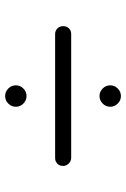

<svg xmlns="http://www.w3.org/2000/svg" viewBox="106 -691 483 735"><g transform="rotate(90 347.5 -323.5)"><path d="M318.8 -475.1Q331.1 -462.9 347.7 -462.9Q364.3 -462.9 376.5 -475.1Q388.7 -487.3 388.7 -503.9Q388.7 -520.5 376.5 -532.7Q364.3 -544.9 347.7 -544.9Q331.1 -544.9 318.8 -532.7Q306.6 -520.5 306.6 -503.9Q306.6 -487.3 318.8 -475.1ZM110.4 -293H584Q593.8 -293 598.6 -295.9Q615.2 -304.7 615.2 -323.2Q615.2 -335.9 606 -345.2Q596.7 -354.5 584 -354.5H110.4Q96.7 -354.5 88.4 -345.7Q80.1 -336.9 80.1 -323.7Q80.1 -310.5 88.9 -301.8Q97.7 -293 110.4 -293ZM318.8 -113.8Q331.1 -101.6 347.7 -101.6Q364.3 -101.6 376.5 -113.8Q388.7 -126 388.7 -142.6Q388.7 -159.2 376.5 -171.4Q364.3 -183.6 347.7 -183.6Q331.1 -183.6 318.8 -171.4Q306.6 -159.2 306.6 -142.6Q306.6 -126 318.8 -113.8Z"/></g></svg>

Font: FakePearl
Style: ExtraLight
Weight: 300
Version: Version 1.2